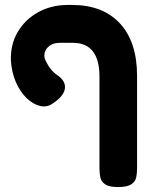

<svg xmlns="http://www.w3.org/2000/svg" viewBox="-20 -607 604 776"><path d="M457 149Q421 149 405 138Q389 127 385.5 109.5Q382 92 382 73V-297Q382 -434 274 -434H222Q197 -434 181 -422.5Q165 -411 160.5 -393.5Q156 -376 166 -359Q175 -340 187.5 -325Q200 -310 219 -298Q248 -274 241.5 -245Q235 -216 192 -188Q169 -172 141 -179Q113 -186 87 -211Q61 -236 44 -275.5Q27 -315 24 -363Q22 -427 51.5 -477.5Q81 -528 134 -557.5Q187 -587 255 -587H271Q396 -587 465 -512Q534 -437 534 -300V74Q534 93 530.5 110Q527 127 510.5 138Q494 149 457 149Z"/></svg>

Font: Fredoka SemiBold
Style: Regular
Weight: 600
Designer: Ben Nathan
Foundry: Milena B. Brandão, Ben Nathan
Version: Version 2.001